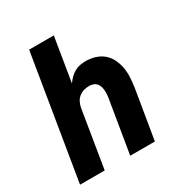

<svg xmlns="http://www.w3.org/2000/svg" viewBox="-171 -863 942 991"><g transform="rotate(-30 300.0 -367.5)"><path d="M21 0 142 -735H289L246 -473Q256 -488 269 -501Q282 -514 298 -523Q314 -532 331 -535Q348 -538 365 -538Q394 -538 421 -529.5Q448 -521 468.5 -503.5Q489 -486 501 -461Q513 -436 518 -409Q523 -382 521.5 -353Q520 -324 516 -295L467 0H320L372 -314Q374 -326 374.5 -338Q375 -350 374 -361.5Q373 -373 369 -384Q365 -395 357.5 -403Q350 -411 338.5 -414.5Q327 -418 315 -418Q300 -418 284 -413.5Q268 -409 255 -398.5Q242 -388 234.5 -373Q227 -358 224 -342L168 0Z"/></g></svg>

Font: Iosevka Curly Heavy Extended
Style: Italic
Weight: 900
Width: 7
Italic angle: -9°
Monospace: yes
Designer: Belleve Invis
Foundry: Belleve Invis
Version: Version 11.1.0; ttfautohint (v1.8.3)